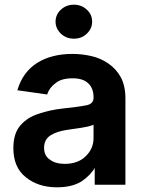

<svg xmlns="http://www.w3.org/2000/svg" viewBox="-20 -785 615 819"><path d="M90 -29Q37 -71 37 -153Q37 -216 67 -250Q97 -285 146 -300Q192 -316 247 -322Q314 -329 349 -336Q379 -342 379 -368V-370Q379 -409 356 -430Q334 -451 290 -451Q242 -451 218 -431Q191 -412 181 -382L54 -400Q77 -478 139 -517Q200 -555 289 -555Q329 -555 369 -546Q406 -538 441 -515Q475 -492 495 -456Q515 -419 515 -365V3H384V-72H386Q368 -39 329 -12Q288 14 223 14Q143 14 90 -29ZM346 -119Q379 -151 379 -196V-253Q377 -251 354 -245Q324 -239 307 -237Q283 -233 266 -231Q224 -225 196 -208Q168 -190 168 -155Q168 -120 193 -104Q217 -86 256 -86Q313 -86 346 -119ZM240 -641Q217 -664 217 -692Q217 -723 240 -744Q263 -765 295 -765Q328 -765 350 -744Q373 -724 373 -692Q373 -663 350 -641Q328 -620 295 -620Q263 -620 240 -641Z"/></svg>

Font: Sinter Bold
Style: Regular
Weight: 700
Foundry: Adobe & rsms
Version: Version 1.000